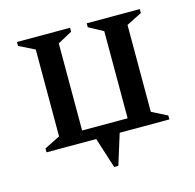

<svg xmlns="http://www.w3.org/2000/svg" viewBox="-89 -542 768 758"><g transform="rotate(-15 295.0 -163.0)"><path d="M108 -48V-403L44 -435V-451H261V-435L202 -403V-47H388V-403L329 -435V-451H546V-435L483 -403V-48L546 -16V0H343L304 125H287L247 0H44V-16Z"/></g></svg>

Font: Spectral Medium
Style: Regular
Weight: 500
Designer: Jean-Baptiste Levee
Foundry: Production Type
Version: Version 2.001